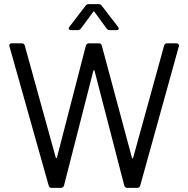

<svg xmlns="http://www.w3.org/2000/svg" viewBox="-20 -910 912 930"><path d="M274.9 0H230Q219.2 0 215.8 -11.2L25.9 -685.1L24.9 -689Q24.9 -700.2 37.1 -700.2H85.9Q96.7 -700.2 100.1 -689L250 -147Q251 -144 252.9 -144Q254.9 -144 255.9 -147L396 -689Q399.4 -700.2 411.1 -700.2H459Q469.7 -700.2 473.1 -689L619.1 -146Q620.1 -143.1 622.1 -143.1Q624 -143.1 625 -146L774.9 -689Q778.3 -700.2 789.1 -700.2H835Q841.8 -700.2 845 -695.8Q848.1 -691.4 846.2 -685.1L659.2 -11.2Q655.8 0 645 0H597.2Q585.4 0 582 -11.2L438 -566.9Q437.5 -569.8 435.1 -569.8Q432.6 -569.8 432.1 -566.9L290 -11.2Q286.6 0 274.9 0ZM356 -764.2H324.2Q313 -764.2 313 -772Q313 -775.4 315.9 -779.8L394 -881.8Q398.9 -890.1 410.2 -890.1H457Q468.3 -890.1 473.1 -881.8L551.8 -779.8Q555.2 -774.4 555.2 -772Q555.2 -764.2 543.9 -764.2H512.2Q502.4 -764.2 496.1 -772L438 -852.1Q432.6 -857.4 431.2 -852.1L372.1 -772Q365.7 -764.2 356 -764.2Z"/></svg>

Font: Barlow
Style: Regular
Weight: 400
Designer: Jeremy Tribby
Foundry: Jeremy Tribby
Version: Version 1.101